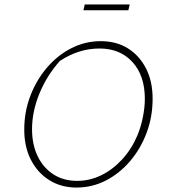

<svg xmlns="http://www.w3.org/2000/svg" viewBox="-20 -836 762 863"><path d="M324 7Q255 7 202 -26Q149 -59 119 -117.5Q89 -176 89 -253Q89 -334 116.5 -405.5Q144 -477 191.5 -532.5Q239 -588 301 -619.5Q363 -651 433 -651Q503 -651 555 -618.5Q607 -586 636.5 -528Q666 -470 666 -392Q666 -311 639 -239Q612 -167 564.5 -111.5Q517 -56 455.5 -24.5Q394 7 324 7ZM327 -23Q383 -23 434.5 -48Q486 -73 528.5 -119Q571 -165 597 -226Q613 -264 622 -308.5Q631 -353 631 -392Q631 -496 575.5 -557Q520 -618 427 -618Q334 -618 249 -562Q190 -496 157 -415Q124 -334 124 -255Q124 -186 149.5 -133.5Q175 -81 220.5 -52Q266 -23 327 -23ZM355 -790 361 -816H563L557 -790Z"/></svg>

Font: Piazzolla Thin
Style: Italic
Weight: 100
Italic angle: -11.3°
Designer: Juan Pablo del Peral
Foundry: Huerta Tipografica
Version: Version 1.330